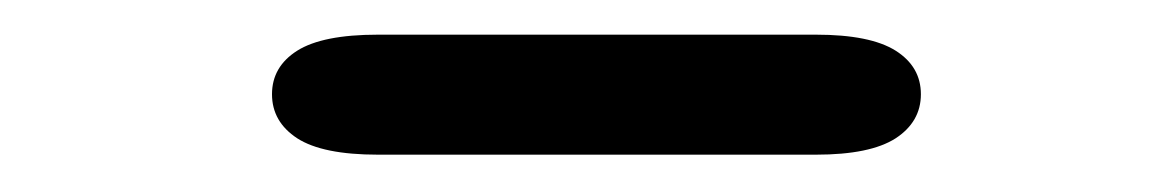

<svg xmlns="http://www.w3.org/2000/svg" viewBox="-20 -660 659 108"><path d="M133 -607Q133 -622.5 147.2 -631.5Q161.5 -640.5 192.5 -640.5H439Q469.5 -640.5 483.8 -631.5Q498 -622.5 498 -607Q498 -591.5 483.8 -582.2Q469.5 -573 439 -573H192.5Q161.5 -573 147.2 -582.2Q133 -591.5 133 -607Z"/></svg>

Font: Sono Monospace Medium
Style: Regular
Weight: 500
Designer: Tyler Finck
Foundry: Tyler Finck
Version: Version 2.112